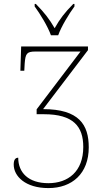

<svg xmlns="http://www.w3.org/2000/svg" viewBox="-20 -951 549 980"><path d="M240 -771H277C293 -816 332 -880 360 -918V-931H354C309 -885 286 -855 259 -807C231 -855 208 -885 163 -931H157V-918C185 -880 224 -816 240 -771ZM227 9C348 9 433 -65 433 -199C433 -314 384 -394 200 -394L429 -695V-714H88L84 -590H104L106 -627C110 -677 116 -688 161 -688H391L167 -393V-368H204C355 -368 405 -305 405 -201C405 -75 327 -16 227 -16C125 -16 73 -70 73 -146C58 -146 50 -135 50 -111C50 -52 109 9 227 9Z"/></svg>

Font: Noto Serif SemiCondensed Thin
Style: Regular
Weight: 100
Width: 4
Designer: Monotype Design Team
Foundry: Monotype Imaging Inc.
Version: Version 2.015